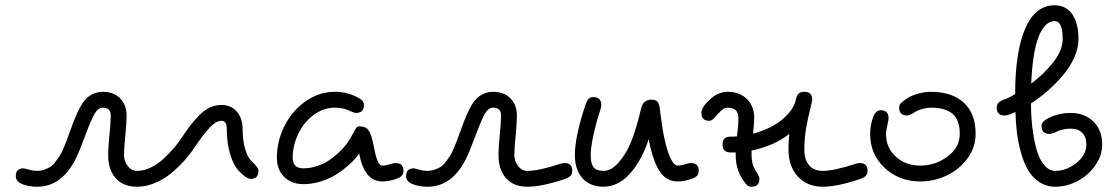

<svg xmlns="http://www.w3.org/2000/svg" viewBox="-20 -708 4239 728"><path d="M40 -40Q40 -56.6 47.9 -63.2Q55.7 -69.8 69.8 -69.8Q71.8 -69.8 88.9 -64.9Q106 -60.1 120.1 -60.1Q134.8 -60.1 147.9 -64.7Q161.1 -69.3 170.9 -75.4Q180.7 -81.5 190.4 -94.7Q200.2 -107.9 206.3 -116.9Q212.4 -126 220.5 -145.3Q228.5 -164.6 232.4 -174.3Q236.3 -184.1 244.1 -206.5Q245.6 -210.4 246.6 -212.9Q247.6 -215.3 248.8 -218.8Q250 -222.2 251 -225.1Q261.2 -252.9 268.8 -270.8Q276.4 -288.6 287.1 -307.1Q297.9 -325.7 309.1 -336.2Q320.3 -346.7 335.9 -353.3Q351.6 -359.9 370.1 -359.9Q410.6 -359.9 435.3 -335.2Q460 -310.5 460 -270Q460 -242.2 455.1 -193.4Q450.2 -144.5 450.2 -120.1Q450.2 -96.7 464.4 -78.4Q478.5 -60.1 500 -60.1Q525.4 -60.1 552 -73Q578.6 -85.9 601.3 -107.2Q624 -128.4 640.4 -147.9Q656.7 -167.5 669.9 -187Q688.5 -215.3 701.9 -232.7Q715.3 -250 734.9 -270.3Q754.4 -290.5 775.6 -300.3Q796.9 -310.1 819.8 -310.1Q856.4 -310.1 878.2 -284.4Q899.9 -258.8 899.9 -220.2Q899.9 -177.7 908.9 -145.5Q918 -113.3 930.2 -101.1Q942.4 -88.9 947.3 -83.5Q952.1 -78.1 956.1 -71.8Q960 -65.4 960 -60.1Q960 -29.8 930.2 -29.8Q915.5 -29.8 888.2 -57.1Q865.7 -79.6 852.8 -123Q839.8 -166.5 839.8 -220.2Q839.8 -250 819.8 -250Q799.3 -250 775.1 -224.1Q751 -198.2 720.2 -152.8Q708 -134.3 694.3 -116.9Q680.7 -99.6 658.2 -77.4Q635.7 -55.2 612.8 -38.8Q589.8 -22.5 559.8 -11.2Q529.8 0 500 0Q447.3 0 418.7 -32.5Q390.1 -64.9 390.1 -120.1Q390.1 -147.9 395 -196.8Q399.9 -245.6 399.9 -270Q399.9 -299.8 370.1 -299.8Q352.1 -299.8 338.9 -277.1Q325.7 -254.4 307.1 -204.1Q279.8 -130.4 265.6 -103Q216.3 -7.3 133.8 -0.5Q127 0 120.1 0Q93.8 0 69.8 -7.8Q40 -17.6 40 -40Z M1029.8 -109.9Q1029.8 -172.4 1058.3 -229.7Q1086.9 -287.1 1138.2 -323.5Q1189.5 -359.9 1250 -359.9Q1293 -359.9 1330.1 -341.8Q1346.2 -334 1353 -327.1Q1359.9 -320.3 1359.9 -310.1Q1359.9 -279.8 1330.1 -279.8Q1321.8 -279.8 1305.2 -288.1Q1280.8 -299.8 1250 -299.8Q1206.1 -299.8 1168.5 -271.5Q1130.9 -243.2 1110.4 -199.5Q1089.8 -155.8 1089.8 -109.9Q1089.8 -69.8 1129.9 -69.8Q1155.8 -69.8 1181.2 -78.1Q1206.5 -86.4 1224.4 -97.9Q1242.2 -109.4 1258.8 -124.5Q1275.4 -139.6 1283.9 -149.7Q1292.5 -159.7 1298.8 -168.9Q1309.1 -183.6 1317.9 -200.7Q1326.7 -217.8 1331.1 -223.4Q1335.4 -229 1341.8 -229Q1366.2 -229 1376.5 -215.3Q1386.7 -201.7 1394 -168Q1395 -164.1 1396.5 -156.2Q1400.4 -137.2 1402.6 -127.4Q1404.8 -117.7 1409.2 -104.5Q1413.6 -91.3 1418.7 -85.7Q1423.8 -80.1 1430.2 -80.1Q1442.9 -80.1 1460.9 -85.9Q1472.7 -89.8 1480 -89.8Q1509.8 -89.8 1509.8 -60.1Q1509.8 -48.3 1502.9 -41.3Q1496.1 -34.2 1480 -28.8Q1453.1 -20 1430.2 -20Q1361.8 -20 1342.3 -123.5L1341.8 -127Q1336.4 -117.7 1325.2 -104.7Q1314 -91.8 1293.7 -74.7Q1273.4 -57.6 1250 -43.5Q1226.6 -29.3 1194.6 -19.5Q1162.6 -9.8 1129.9 -9.8Q1085 -9.8 1057.4 -37.4Q1029.8 -64.9 1029.8 -109.9Z M1520 -40Q1520 -56.6 1527.8 -63.2Q1535.6 -69.8 1549.8 -69.8Q1551.8 -69.8 1568.8 -64.9Q1585.9 -60.1 1600.1 -60.1Q1614.7 -60.1 1627.9 -64.7Q1641.1 -69.3 1650.9 -75.4Q1660.6 -81.5 1670.4 -94.7Q1680.2 -107.9 1686.3 -116.9Q1692.4 -126 1700.4 -145.3Q1708.5 -164.6 1712.4 -174.3Q1716.3 -184.1 1724.1 -206.5Q1725.6 -210.4 1726.6 -212.9Q1727.5 -215.3 1728.8 -218.8Q1730 -222.2 1731 -225.1Q1741.2 -252.9 1748.8 -270.8Q1756.3 -288.6 1767.1 -307.1Q1777.8 -325.7 1789.1 -336.2Q1800.3 -346.7 1815.9 -353.3Q1831.5 -359.9 1850.1 -359.9Q1890.6 -359.9 1915.3 -335.2Q1939.9 -310.5 1939.9 -270Q1939.9 -242.2 1935.1 -193.4Q1930.2 -144.5 1930.2 -120.1Q1930.2 -96.7 1944.3 -78.4Q1958.5 -60.1 1980 -60.1Q2022 -60.1 2101.1 -85.9Q2112.8 -89.8 2120.1 -89.8Q2149.9 -89.8 2149.9 -60.1Q2149.9 -48.3 2143.1 -41.3Q2136.2 -34.2 2120.1 -28.8Q2034.7 0 1980 0Q1927.2 0 1898.7 -32.5Q1870.1 -64.9 1870.1 -120.1Q1870.1 -147.9 1875 -196.8Q1879.9 -245.6 1879.9 -270Q1879.9 -299.8 1850.1 -299.8Q1832 -299.8 1818.8 -277.1Q1805.7 -254.4 1787.1 -204.1Q1759.8 -130.4 1745.6 -103Q1696.3 -7.3 1613.8 -0.5Q1606.9 0 1600.1 0Q1573.7 0 1549.8 -7.8Q1520 -17.6 1520 -40Z M2159.7 -120.1Q2159.7 -189.9 2199.7 -310.1Q2205.1 -326.2 2211.4 -333Q2217.8 -339.8 2229.5 -339.8Q2259.8 -339.8 2259.8 -310.1Q2259.8 -301.8 2255.9 -290Q2241.2 -246.6 2230.5 -197.5Q2219.7 -148.4 2219.7 -120.1Q2219.7 -88.4 2230.2 -74.2Q2240.7 -60.1 2269.5 -60.1Q2297.9 -60.1 2326.4 -92.8Q2355 -125.5 2373.5 -171.9Q2381.3 -191.4 2388.7 -214.6Q2396 -237.8 2400.1 -253.7Q2404.3 -269.5 2407.7 -283.7Q2411.1 -297.9 2411.6 -299.8Q2420.4 -330.1 2449.7 -330.1Q2464.8 -330.1 2471.7 -323.7Q2478.5 -317.4 2481.4 -299.8Q2481.4 -298.8 2484.4 -274.7Q2487.3 -250.5 2492.2 -220.2Q2497.1 -189.9 2503.4 -165Q2524.9 -80.1 2549.8 -80.1Q2562.5 -80.1 2580.6 -85.9Q2592.3 -89.8 2599.6 -89.8Q2629.4 -89.8 2629.4 -60.1Q2629.4 -48.3 2622.6 -41.3Q2615.7 -34.2 2599.6 -28.8Q2572.8 -20 2549.8 -20Q2527.3 -20 2510.3 -29.8Q2493.2 -39.6 2481.2 -58.6Q2469.2 -77.6 2461.4 -98.6Q2453.6 -119.6 2445.8 -149.9Q2443.8 -157.2 2439.5 -180.2Q2431.6 -155.8 2428.7 -149.9Q2421.4 -132.3 2412.8 -115Q2404.3 -97.7 2389.2 -75.9Q2374 -54.2 2357.4 -38.1Q2340.8 -22 2317.6 -11Q2294.4 0 2269.5 0Q2216.8 0 2188.2 -32.5Q2159.7 -64.9 2159.7 -120.1Z M2639.6 -279.8Q2639.6 -301.3 2671.1 -330.6Q2702.6 -359.9 2739.7 -359.9Q2784.7 -359.9 2812.3 -332.3Q2839.8 -304.7 2839.8 -259.8Q2839.8 -241.7 2835.4 -201.2Q2905.8 -220.2 2948 -256.6Q2990.2 -293 2997.6 -330.1Q3000.5 -345.7 3007.8 -352.8Q3015.1 -359.9 3029.8 -359.9Q3059.6 -359.9 3059.6 -330.1Q3059.6 -325.7 3057.6 -317.9Q3042.5 -257.8 3036.1 -220Q3029.8 -182.1 3029.8 -140.1Q3029.8 -103.5 3047.6 -81.8Q3065.4 -60.1 3099.6 -60.1Q3141.6 -60.1 3220.7 -85.9Q3232.4 -89.8 3239.7 -89.8Q3269.5 -89.8 3269.5 -60.1Q3269.5 -48.3 3262.7 -41.3Q3255.9 -34.2 3239.7 -28.8Q3154.3 0 3099.6 0Q3040.5 0 3005.1 -38.8Q2969.7 -77.6 2969.7 -140.1Q2969.7 -169.9 2972.7 -200.2Q2915 -154.8 2829.6 -137.2V-120.1Q2829.6 -83.5 2846.7 -58.1Q2859.4 -38.6 2859.4 -29.8Q2859.4 0 2829.6 0Q2819.3 0 2813.5 -5.1Q2807.6 -10.3 2796.4 -26.9Q2769.5 -66.9 2769.5 -120.1V-129.9H2749.5Q2719.7 -129.9 2719.7 -160.2Q2719.7 -176.8 2727.5 -183.3Q2735.4 -189.9 2749.5 -189.9Q2766.6 -189.9 2774.4 -190.9Q2779.8 -231 2779.8 -259.8Q2779.8 -299.8 2739.7 -299.8Q2725.6 -299.8 2713.1 -287.4Q2700.7 -274.9 2689.9 -262.5Q2679.2 -250 2669.4 -250Q2639.6 -250 2639.6 -279.8Z M3279.3 -200.2Q3279.3 -230 3289.1 -259.8Q3298.8 -290 3319.3 -290Q3349.1 -290 3349.1 -259.8Q3349.1 -252.9 3346.2 -241.2Q3339.4 -212.9 3339.4 -200.2Q3339.4 -147.5 3377 -113.8Q3414.6 -80.1 3469.2 -80.1Q3526.4 -80.1 3572.8 -114.5Q3619.1 -148.9 3619.1 -200.2Q3619.1 -252.9 3591.8 -276.4Q3564.5 -299.8 3509.3 -299.8Q3494.6 -299.8 3477.8 -295.2Q3460.9 -290.5 3451.2 -284.2Q3429.2 -270 3419.4 -270Q3389.2 -270 3389.2 -299.8Q3389.2 -309.6 3395.5 -316.4Q3401.9 -323.2 3419.4 -335Q3435.1 -345.7 3460.9 -352.8Q3486.8 -359.9 3509.3 -359.9Q3589.4 -359.9 3634.3 -318.8Q3679.2 -277.8 3679.2 -200.2Q3679.2 -149.4 3648.4 -107.4Q3617.7 -65.4 3569.8 -42.7Q3522 -20 3469.2 -20Q3389.6 -20 3334.5 -71.3Q3279.3 -122.6 3279.3 -200.2Z M3759.3 -299.8Q3759.3 -311.5 3766.1 -318.6Q3772.9 -325.7 3789.1 -331.1Q3801.3 -335 3829.1 -351.1Q3829.1 -511.2 3867.2 -599.6Q3905.3 -688 3979 -688Q4002.9 -688 4020.8 -677.5Q4038.6 -667 4049.1 -648.7Q4059.6 -630.4 4064.5 -608.2Q4069.3 -585.9 4069.3 -560.1Q4069.3 -526.4 4053.5 -490.5Q4037.6 -454.6 4010.7 -422.9Q3983.9 -391.1 3953.4 -364.5Q3922.9 -337.9 3889.2 -315.9Q3889.2 -287.6 3891.1 -257.6Q3893.1 -227.5 3899.2 -190.9Q3905.3 -154.3 3915 -126.2Q3924.8 -98.1 3941.9 -79.1Q3959 -60.1 3981.4 -60.1Q4023.9 -60.1 4061.5 -90.3Q4099.1 -120.6 4099.1 -160.2Q4099.1 -188.5 4083.5 -204.3Q4067.9 -220.2 4039.1 -220.2Q4009.8 -220.2 3984.4 -208Q3968.8 -200.2 3959.5 -200.2Q3929.2 -200.2 3929.2 -230Q3929.2 -240.2 3936.3 -247.3Q3943.4 -254.4 3959.5 -262.2Q3995.6 -279.8 4039.1 -279.8Q4092.8 -279.8 4126 -246.8Q4159.2 -213.9 4159.2 -160.2Q4159.2 -118.2 4132.8 -80.6Q4106.4 -43 4065.4 -21.5Q4024.4 0 3981.4 0Q3947.3 0 3920.7 -17.8Q3894 -35.6 3877.9 -63.2Q3861.8 -90.8 3851.1 -129.6Q3840.3 -168.5 3835.9 -205.1Q3831.5 -241.7 3830.1 -283.2Q3826.7 -282.2 3819.3 -278.6Q3812 -274.9 3808.1 -273.9Q3796.4 -270 3789.1 -270Q3759.3 -270 3759.3 -299.8ZM3890.1 -391.1Q3941.4 -430.2 3975.3 -474.1Q4009.3 -518.1 4009.3 -560.1Q4009.3 -627.9 3979 -627.9Q3941.9 -627.9 3918.5 -569.6Q3895 -511.2 3890.1 -391.1Z"/></svg>

Font: Pecita
Style: Book
Weight: 400
Width: 6
Version: Version 3.4.1